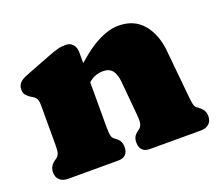

<svg xmlns="http://www.w3.org/2000/svg" viewBox="-90 -625 866 753"><g transform="rotate(-20 343.0 -248.5)"><path d="M287 -452V-142Q287 -113.5 289.8 -103Q292.5 -92.5 300 -87L308 -81Q327 -67 327 -43Q327 0 285 0H76Q54.5 0 41.8 -11.5Q29 -23 29 -43Q29 -58 35.5 -68.5Q42 -79 54 -87L61 -92Q68 -97.5 71.5 -107Q75 -116.5 75 -142V-305Q75 -327.5 69.5 -335.8Q64 -344 55 -349L48 -353Q37 -360 30 -368.5Q23 -377 23 -391Q23 -407 32.5 -418Q42 -429 63 -437L169 -478Q194.5 -488 211 -492.5Q227.5 -497 246 -497Q265 -497 276 -484.2Q287 -471.5 287 -452ZM269 -310 231 -354 254 -376Q324 -443 374 -470Q424 -497 466 -497Q531.5 -497 568.5 -452.8Q605.5 -408.5 612 -337L631 -142Q633.5 -116.5 636 -107Q638.5 -97.5 645 -92L652 -87Q664 -78 670.5 -68Q677 -58 677 -43Q677 -23 664.5 -11.5Q652 0 630 0H418Q376 0 376 -43Q376 -67 395 -81L403 -87Q410.5 -92.5 414.5 -103Q418.5 -113.5 416 -142L403 -286Q400 -317.5 387.2 -333.8Q374.5 -350 348 -350Q333 -350 317.5 -344.8Q302 -339.5 286 -325Z"/></g></svg>

Font: Fraunces SuperSoft
Style: Regular
Weight: 900
Version: Version 1.000;[b76b70a41]